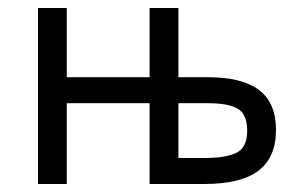

<svg xmlns="http://www.w3.org/2000/svg" viewBox="-20 -460 736 480"><path d="M75 0V-440H147V-267H354V-440H426V-267H500Q585 -267 627.5 -235Q670 -203 670 -135Q670 -67 626.5 -33.5Q583 0 490 0H354V-202H147V0ZM490 -65Q546 -65 572 -78.5Q598 -92 598 -133Q598 -173 575.5 -187.5Q553 -202 498 -202H426V-65Z"/></svg>

Font: Tilda Sans
Style: Regular
Weight: 400
Designer: ParaType Ltd
Foundry: ParaType Ltd
Version: Version 1.002W